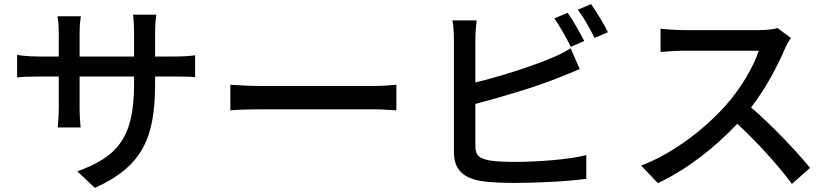

<svg xmlns="http://www.w3.org/2000/svg" viewBox="-20 -857 4040 931"><path d="M63 -591V-482C79 -484 120 -486 167 -486H265V-336C265 -294 261 -253 260 -239H371C369 -253 366 -295 366 -336V-486H630V-446C630 -181 542 -95 355 -26L440 54C674 -51 732 -194 732 -452V-486H827C875 -486 910 -485 926 -483V-589C907 -586 875 -583 826 -583H732V-699C732 -739 736 -771 738 -786H625C627 -772 630 -739 630 -699V-583H366V-698C366 -735 370 -765 372 -778H259C263 -752 265 -723 265 -698V-583H167C121 -583 76 -588 63 -591Z M1097 -446V-322C1131 -325 1191 -327 1246 -327C1339 -327 1708 -327 1790 -327C1834 -327 1880 -323 1902 -322V-446C1877 -444 1838 -440 1790 -440C1709 -440 1339 -440 1246 -440C1192 -440 1130 -444 1097 -446Z M2733 -795 2668 -768C2695 -730 2728 -670 2748 -630L2813 -658C2793 -697 2758 -759 2733 -795ZM2846 -837 2782 -810C2810 -773 2842 -716 2863 -673L2928 -701C2910 -738 2872 -800 2846 -837ZM2291 -758H2174C2179 -731 2181 -690 2181 -666C2181 -609 2181 -223 2181 -119C2181 -35 2227 5 2308 20C2350 27 2410 30 2472 30C2582 30 2732 23 2823 10V-105C2740 -83 2583 -72 2478 -72C2430 -72 2383 -74 2353 -79C2306 -89 2285 -101 2285 -149V-353C2411 -386 2579 -436 2686 -479C2718 -491 2758 -509 2791 -522L2747 -623C2714 -602 2683 -587 2650 -574C2553 -533 2403 -486 2285 -457V-666C2285 -695 2288 -731 2291 -758Z M3815 -673 3750 -721C3733 -715 3700 -711 3663 -711C3623 -711 3337 -711 3292 -711C3261 -711 3203 -715 3183 -718V-605C3199 -606 3253 -611 3292 -611C3330 -611 3621 -611 3659 -611C3635 -533 3568 -423 3500 -347C3401 -236 3251 -116 3089 -54L3170 31C3313 -36 3448 -143 3555 -257C3654 -165 3754 -55 3820 35L3908 -43C3846 -119 3725 -248 3622 -336C3692 -426 3751 -538 3786 -621C3793 -638 3808 -663 3815 -673Z"/></svg>

Font: GenYoGothic2 TW M
Style: Regular
Weight: 500
Version: Version 2.100;PS 2.1;hotconv 16.6.51;makeotf.lib2.5.65220 DE